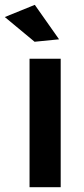

<svg xmlns="http://www.w3.org/2000/svg" viewBox="-42 -780 352 800"><path d="M103 -759.8 204.1 -616.2 102.1 -606 -22 -709ZM81.1 -535.2H210.9V0H81.1Z"/></svg>

Font: Montserrat-Arabic Medium
Style: Regular
Weight: 500
Designer: Mohamed Gaber
Foundry: Kief Type Foundry
Version: Version 5.008;PS 005.008;hotconv 1.0.88;makeotf.lib2.5.64775